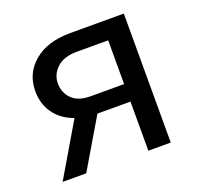

<svg xmlns="http://www.w3.org/2000/svg" viewBox="-99 -633 758 739"><g transform="rotate(-20 280.0 -264.0)"><path d="M37.1 0 164.1 -215.3Q112.8 -233.9 85.2 -272.7Q57.6 -311.5 57.6 -363.8Q57.6 -436.5 112.1 -482.4Q166.5 -528.3 260.7 -528.3H480V0H388.2V-201.2H252.9L133.8 0ZM388.2 -452.1H260.7Q206.1 -452.1 177.7 -425.5Q149.4 -398.9 149.4 -361.8Q149.4 -324.7 174.8 -298.8Q200.2 -272.9 250.5 -272.9H388.2Z"/></g></svg>

Font: Bert Sans Medium
Style: Regular
Weight: 500
Designer: Christian Robertson, Adam Twardoch, & Cristiano Sobral
Foundry: Google
Version: Version 12.135;January 10, 2020;FontCreator 12.0.0.2547 64-b